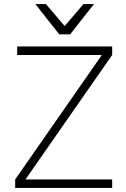

<svg xmlns="http://www.w3.org/2000/svg" viewBox="-20 -930 625 950"><path d="M65 -700H535V-658L106 -42H535V0H55V-42L484 -658H65ZM155 -910H207L300 -801L393 -910H445L327 -760H273Z"/></svg>

Font: Retni Sans Light
Style: Regular
Weight: 300
Designer: Vitaly Kuzmin
Foundry: ParaType Ltd.
Version: Version 1.00;March 2, 2019;FontCreator 11.5.0.2425 64-bit; t